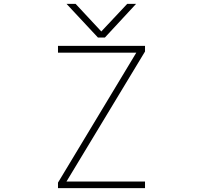

<svg xmlns="http://www.w3.org/2000/svg" viewBox="-20 -969 1040 991"><path d="M323.2 -949.2H370.1L502.9 -806.6L636.7 -949.2H682.6L521.5 -775.4H485.4ZM323.2 -32.2H728.5V2H279.3V-26.4L683.6 -697.3H279.3V-732.4H728.5V-703.1Z"/></svg>

Font: Gen Shin Gothic Monospace ExtraLight
Style: Regular
Weight: 200
Designer: [Source Han Sans]
Ryoko NISHIZUKA  (kana & ideographs); Paul D. Hunt (Latin, Greek & Cyrillic); Wenlong ZHANG  (bopomofo
Version: Version 1.002.20150607